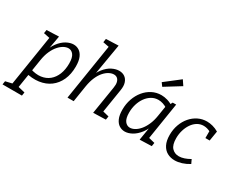

<svg xmlns="http://www.w3.org/2000/svg" viewBox="-185 -1336 2561 2099"><g transform="rotate(30 1095.5 -287.0)"><path d="M-52.7 230 -46 186.5 70.1 159.1 30.6 201.3 138.5 -479.9 151.2 -463.2 59.9 -481.9 66.6 -525.4 220.9 -531.4 184.5 -328.5 163.5 -297Q187.1 -379.3 227.2 -432.5Q267.4 -485.7 314.6 -511.4Q361.7 -537.1 404.8 -537.1Q442.8 -537.1 474.4 -516.9Q506.1 -496.7 525.1 -453.4Q544.1 -410 544.1 -339.3Q544.1 -242.7 511 -169.7Q477.8 -96.7 417.9 -52.3Q358.1 -8 275.8 3.5Q193.4 15 95.1 -10.6L142.9 -17.3L107.9 203.3L79.8 158.1L198.9 186.5L192.2 230ZM147.3 -44.5 130.2 -71.6Q205.8 -46.2 267.4 -54.7Q329 -63.2 372.9 -99.4Q416.8 -135.5 440.7 -194.9Q464.5 -254.4 464.5 -331.6Q464.5 -406.9 439 -440Q413.5 -473.1 375.9 -473.1Q348.6 -473.1 317.8 -456.6Q287.1 -440.2 257.8 -407Q228.5 -373.9 205.9 -323.3Q183.2 -272.7 172.6 -204.4Z M960.5 3.3 1016.8 -345.6Q1024.1 -388.2 1017.1 -416.5Q1010.2 -444.8 992.7 -459.1Q975.2 -473.5 948.9 -473.5Q921.3 -473.5 890.3 -457.5Q859.4 -441.5 830.3 -409Q801.2 -376.6 778.9 -326.1Q756.6 -275.7 745.2 -206.8L712.6 0H634.6L748.9 -719.9L760.2 -703.2L670.9 -720.5L677.6 -765.4L834.6 -771.7L760.6 -334.5L732.1 -296.6Q758.7 -384 800.4 -436.7Q842.1 -489.4 889.4 -513.2Q936.7 -537.1 979.4 -537.1Q1020.8 -537.1 1050.3 -516.9Q1079.8 -496.7 1093.1 -457.5Q1106.5 -418.3 1096.8 -360.7L1046.8 -47.8L1015.3 -72.9L1125.5 -45.8L1118.4 -1.3Z M1359.9 9Q1321.9 9 1289.9 -11.5Q1257.9 -32 1238.9 -75Q1219.9 -118 1219.9 -187Q1219.9 -259 1241.9 -322.4Q1263.9 -385.7 1303.4 -434Q1342.9 -482.4 1396.3 -509.9Q1449.6 -537.4 1512 -537.4Q1549.3 -537.4 1589.9 -525.5Q1630.4 -513.7 1672.7 -485.7L1638.3 -490.4L1658 -527.7L1701.8 -528L1621.8 -23.7L1594.7 -72.9L1704.8 -45.8L1697.8 -1.3L1547.5 3.7L1580.2 -194.9L1603.3 -231.7Q1580.3 -150.1 1539 -96.4Q1497.6 -42.7 1450.1 -16.8Q1402.6 9 1359.9 9ZM1388.1 -55.6Q1415.4 -55.6 1446.4 -72.1Q1477.3 -88.5 1506.1 -121.7Q1534.9 -154.8 1557.8 -205.4Q1580.8 -256 1591.5 -324.3L1614.1 -465.6L1627.8 -437.2Q1596.9 -457.5 1567.6 -466.8Q1538.3 -476.1 1510 -476.1Q1464 -476.1 1425.6 -453.5Q1387.1 -430.8 1358.8 -391.7Q1330.5 -352.6 1315.1 -302Q1299.6 -251.3 1299.6 -195.4Q1299.6 -122.5 1325 -89Q1350.5 -55.6 1388.1 -55.6ZM1472.3 -619.9 1442.2 -661.4 1626.3 -804.2 1668.5 -741.3Z M1990.4 9Q1938.3 9 1896.5 -13.7Q1854.6 -36.3 1830.1 -84.2Q1805.6 -132 1805.6 -206.4Q1805.6 -276.4 1827.6 -336.7Q1849.6 -397.1 1888.1 -441.9Q1926.6 -486.7 1978 -511.9Q2029.3 -537.1 2088 -537.1Q2123 -537.1 2160.7 -527.1Q2198.4 -517.1 2235.4 -495.4L2215.1 -370.9H2161.2L2161.5 -464.9L2170.2 -453.2Q2123.3 -477.8 2080 -477.8Q2036.7 -477.8 2000.9 -456Q1965.1 -434.2 1939.3 -396.2Q1913.5 -358.3 1899.4 -310.6Q1885.2 -263 1885.2 -210.7Q1885.2 -126.8 1919.7 -89.7Q1954.2 -52.6 2007.8 -52.6Q2038.7 -52.6 2074.1 -64.2Q2109.4 -75.9 2146 -97.2L2169.4 -47.7Q2124.1 -19.7 2078.1 -5.3Q2032 9 1990.4 9Z"/></g></svg>

Font: Bitter Thin
Style: Italic
Weight: 100
Italic angle: -9°
Designer: Sol Matas, and Bitter project Authors
Foundry: Sol Matas
Version: Version 2.002